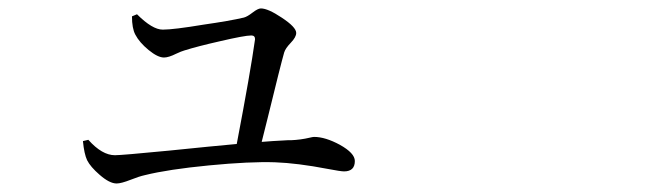

<svg xmlns="http://www.w3.org/2000/svg" viewBox="-20 -471 1540 451"><path d="M253.9 -40Q237.3 -40 213.9 -60.5Q192.4 -79.1 184.6 -94.7Q177.7 -109.4 174.8 -139.6L187.5 -142.6Q219.7 -106.4 250 -106.4Q265.6 -106.4 377 -117.2Q481.4 -127.9 536.1 -132.8Q568.4 -301.8 579.1 -378.9Q579.1 -387.7 570.3 -387.7Q554.7 -387.7 496.1 -374Q444.3 -362.3 413.1 -352.5Q406.2 -350.6 393.6 -344.7Q376 -335.9 365.2 -335.9Q350.6 -335.9 329.1 -353.5Q307.6 -371.1 297.9 -389.6Q290 -404.3 290 -432.6L301.8 -437.5Q337.9 -401.4 362.3 -401.4Q387.7 -401.4 458 -413.1Q519.5 -421.9 552.7 -429.7Q560.5 -431.6 573.2 -441.4Q585.9 -451.2 592.8 -451.2Q609.4 -451.2 641.6 -429.7Q675.8 -407.2 675.8 -393.6Q675.8 -383.8 663.1 -370.6Q650.4 -357.4 647.5 -347.7Q639.6 -320.3 608.4 -192.4Q598.6 -154.3 594.7 -137.7Q616.2 -139.6 655.3 -141.6Q660.2 -141.6 663.1 -141.6Q686.5 -142.6 707 -147.5Q714.8 -149.4 717.8 -149.4Q744.1 -149.4 778.3 -130.9Q813.5 -111.3 813.5 -92.8Q813.5 -68.4 788.1 -68.4Q780.3 -68.4 750 -74.2Q678.7 -87.9 626 -89.8Q567.4 -91.8 471.2 -82.5Q375 -73.2 320.3 -59.6Q306.6 -56.6 287.1 -48.8Q264.6 -40 253.9 -40Z"/></svg>

Font: Bpmf GenYo Min R
Style: R
Weight: 400
Foundry: But Ko
Version: Version 1.320